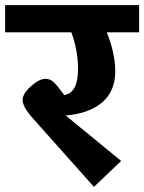

<svg xmlns="http://www.w3.org/2000/svg" viewBox="-40 -713 562 748"><path d="M502 -693V-587H376Q409 -505 409 -435Q409 -358 358.5 -314.5Q308 -271 216 -263L432 -86L326 15L88 -252Q48 -297 48 -323Q48 -348 80.5 -377Q113 -406 138 -406Q155 -406 169.5 -392.5Q184 -379 210 -343Q264 -350 264 -445Q264 -516 238 -587H-20V-693Z"/></svg>

Font: FiraGO
Style: Bold
Weight: 700
Designer: bBox Type
Foundry: bBox Type GmbH
Version: Version 1.001;PS 001.001;hotconv 1.0.88;makeotf.lib2.5.64775